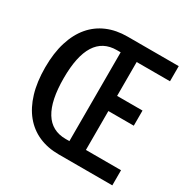

<svg xmlns="http://www.w3.org/2000/svg" viewBox="-151 -789 902 923"><g transform="rotate(30 300.0 -328.0)"><path d="M294 0Q233 0 184 -21.5Q135 -43 100.5 -85Q66 -127 47.5 -188.5Q29 -250 29 -330Q29 -410 48 -471Q67 -532 102 -573Q137 -614 186.5 -635Q236 -656 298 -656H582V-572H397V-384H538V-300H397V-84H592V0ZM286 -81H307V-574H286Q132 -574 132 -330Q132 -206 170.5 -143.5Q209 -81 286 -81Z"/></g></svg>

Font: Source Code Pro Medium
Style: Regular
Weight: 500
Monospace: yes
Designer: Paul D. Hunt, Teo Tuominen
Foundry: Adobe Systems Incorporated
Version: Version 2.030;PS 1.000;hotconv 16.6.51;makeotf.lib2.5.65220